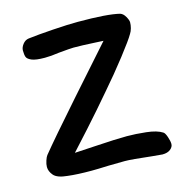

<svg xmlns="http://www.w3.org/2000/svg" viewBox="-96 -714 760 800"><g transform="rotate(-15 284.5 -314.5)"><path d="M29 -76Q29 -88 34 -103Q39 -118 44 -124Q91 -182 220 -328Q349 -474 393 -523L354 -525Q301 -528 265 -528Q252 -528 199 -523Q166 -518 139 -518Q100 -518 82.5 -525.5Q65 -533 61.5 -543Q58 -553 58 -571Q58 -584 68.5 -597.5Q79 -611 94 -613Q134 -618 201 -622.5Q268 -627 310 -627Q437 -627 489 -614Q502 -610 511 -594Q520 -578 520 -569Q520 -557 516.5 -544Q513 -531 507 -522Q494 -499 447 -438.5Q400 -378 347 -317Q291 -251 232.5 -186Q174 -121 157 -103Q185 -104 243 -108Q337 -114 384 -114Q421 -114 466.5 -109Q512 -104 535 -89Q542 -85 548.5 -66Q555 -47 555 -35Q555 -22 542.5 -12Q530 -2 508 -2Q506 -2 464 -6Q377 -16 349 -16L278 -15Q230 -13 205 -13Q144 -13 103 -18Q59 -22 44 -39.5Q29 -57 29 -76Z"/></g></svg>

Font: Itim
Style: Regular
Weight: 400
Designer: Suppakit Chalermlarp
Version: Version 1.002g